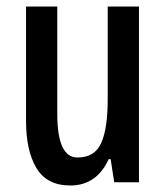

<svg xmlns="http://www.w3.org/2000/svg" viewBox="-20 -560 509 590"><path d="M407 -540V0H331L320 -71H314Q277 10 196 10Q124 10 92 -43.5Q60 -97 60 -188V-540H156V-210Q156 -76 218 -76Q271 -76 291 -120.5Q311 -165 311 -256V-540Z"/></svg>

Font: Noto Sans Georgian ExtraCondensed Medium
Style: Regular
Weight: 500
Width: 2
Designer: Monotype Design Team, Akaki Razmadze
Foundry: Google LLC
Version: Version 2.005; ttfautohint (v1.8.4.7-5d5b)